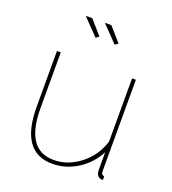

<svg xmlns="http://www.w3.org/2000/svg" viewBox="-135 -832 846 944"><g transform="rotate(20 288.0 -360.0)"><path d="M152 -730H186L250 -657L234 -645ZM252 -730H286L350 -657L334 -645ZM78 -228V-519H98V-228Q98 -10 245 -10Q320 -10 384 -60.5Q448 -111 471 -189V-519H491V-40Q491 -20 507 -20V0Q496 0 493 -2Q471 -10 471 -40V-132Q437 -67 376 -28.5Q315 10 245 10Q78 10 78 -228Z"/></g></svg>

Font: Raleway-v4020 Thin
Style: Regular
Weight: 250
Designer: Matt McInerney, Pablo Impallari, Rodrigo Fuenzalida
Foundry: Matt McInerney, Pablo Impallari, Rodrigo Fuenzalida
Version: Version 4.020;PS 004.020;hotconv 1.0.88;makeotf.lib2.5.64775